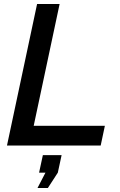

<svg xmlns="http://www.w3.org/2000/svg" viewBox="-20 -730 600 963"><path d="M166 -710H279L149 -99H506L485 0H15ZM168 213 208 136H176L195 48H289L270 136L220 213Z"/></svg>

Font: Raleway Thin SemiBold
Style: Italic
Weight: 600
Italic angle: -12°
Version: Version 4.026